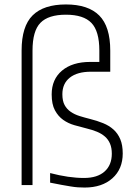

<svg xmlns="http://www.w3.org/2000/svg" viewBox="-20 -831 605 862"><path d="M77 -604Q77 -713 126.5 -762Q176 -811 276 -811Q376 -811 425.5 -761.5Q475 -712 475 -604V-509H388Q327 -509 293.5 -482.5Q260 -456 260 -408Q260 -378 270 -359.5Q280 -341 297.5 -329Q315 -317 337.5 -310Q360 -303 384 -297Q416 -289 443 -278Q470 -267 489.5 -249.5Q509 -232 520 -206Q531 -180 531 -142Q531 -72 484.5 -30.5Q438 11 360 11Q345 11 330 10Q315 9 297 6Q279 3 256.5 -1Q234 -5 205 -11V-54Q247 -43 285 -37.5Q323 -32 357 -32Q417 -32 449.5 -61Q482 -90 482 -141Q482 -167 474 -186Q466 -205 451 -218Q436 -231 415.5 -239.5Q395 -248 370 -254Q342 -261 314 -269Q286 -277 263.5 -293Q241 -309 226.5 -336Q212 -363 212 -407Q212 -475 258.5 -514Q305 -553 385 -553H426V-604Q426 -691 390.5 -728Q355 -765 276 -765Q197 -765 161.5 -728.5Q126 -692 126 -604V0H77Z"/></svg>

Font: Encode Sans Narrow
Style: ExtraLight
Weight: 200
Designer: Pablo Impallari, Andres Torresi
Foundry: Pablo Impallari, Andres Torresi
Version: Version 1.000; ttfautohint (v1.00) -l 8 -r 50 -G 200 -x 14 -